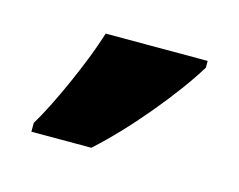

<svg xmlns="http://www.w3.org/2000/svg" viewBox="-41 -769 335 269"><g transform="rotate(15 126.5 -634.0)"><path d="M232.9 -713.9V-704.1Q211.9 -669.9 176.3 -627.2Q140.6 -584.5 106.9 -554.2H20V-566.9Q35.6 -592.8 55.2 -636.7Q74.7 -680.7 85 -713.9Z"/></g></svg>

Font: NotoSans-Bold
Style: Bold
Weight: 700
Designer: Monotype Design team
Foundry: Monotype Imaging Inc.
Version: Version 1.04